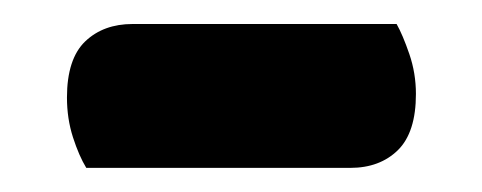

<svg xmlns="http://www.w3.org/2000/svg" viewBox="-20 -336 402 160"><path d="M271.9 -196.1H51.9Q45.8 -206.1 40.8 -221.6Q35.8 -237.1 35.8 -254.7Q35.8 -286.9 51 -301.5Q66.2 -316 90.5 -316H310.5Q315.6 -307 321.1 -291Q326.6 -275 326.6 -257.7Q326.6 -225.7 311.6 -210.9Q296.5 -196.1 271.9 -196.1Z"/></svg>

Font: Baloo Bhaijaan 2
Style: Regular
Weight: 400
Designer: Sanskriti Dholi, Noopur Datye and Ek Type
Foundry: Ek Type
Version: Version 1.701